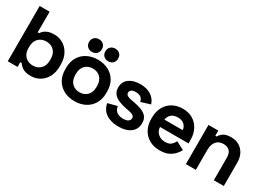

<svg xmlns="http://www.w3.org/2000/svg" viewBox="-18 -1401 2882 2105"><g transform="rotate(30 1423.5 -348.0)"><path d="M200 -60H182V0H58V-700H184V-439H202Q213 -457 231.5 -473Q250 -489 280.5 -499.5Q311 -510 356 -510Q416 -510 467 -480.5Q518 -451 549 -394Q580 -337 580 -256V-240Q580 -159 549 -102Q518 -45 467 -15.5Q416 14 356 14Q289 14 253 -9Q217 -32 200 -60ZM454 -243V-253Q454 -325 415.5 -362.5Q377 -400 318 -400Q260 -400 221 -362.5Q182 -325 182 -253V-243Q182 -171 221 -133.5Q260 -96 318 -96Q376 -96 415 -133.5Q454 -171 454 -243Z M648 -240V-256Q648 -336 682 -393Q716 -450 775 -480Q834 -510 908 -510Q982 -510 1041 -480Q1100 -450 1134 -393Q1168 -336 1168 -256V-240Q1168 -160 1134 -103Q1100 -46 1041 -16Q982 14 908 14Q834 14 775 -16Q716 -46 682 -103Q648 -160 648 -240ZM1042 -243V-253Q1042 -323 1004.5 -360.5Q967 -398 908 -398Q850 -398 812 -360.5Q774 -323 774 -253V-243Q774 -173 812 -135.5Q850 -98 908 -98Q966 -98 1004 -135.5Q1042 -173 1042 -243ZM930 -630Q930 -667 953.5 -688.5Q977 -710 1011 -710Q1046 -710 1069 -688.5Q1092 -667 1092 -630Q1092 -593 1069 -571.5Q1046 -550 1011 -550Q977 -550 953.5 -571.5Q930 -593 930 -630ZM724 -630Q724 -667 747.5 -688.5Q771 -710 805 -710Q840 -710 863 -688.5Q886 -667 886 -630Q886 -593 863 -571.5Q840 -550 805 -550Q771 -550 747.5 -571.5Q724 -593 724 -630Z M1232 -148 1348 -178Q1355 -143 1371.5 -123Q1388 -103 1412.5 -94.5Q1437 -86 1466 -86Q1510 -86 1531 -101.5Q1552 -117 1552 -140Q1552 -163 1532 -175.5Q1512 -188 1468 -196L1440 -201Q1388 -211 1345 -228.5Q1302 -246 1276 -277Q1250 -308 1250 -357Q1250 -431 1304 -470.5Q1358 -510 1446 -510Q1529 -510 1584 -473Q1639 -436 1656 -376L1539 -340Q1531 -378 1506.5 -394Q1482 -410 1446 -410Q1410 -410 1391 -397.5Q1372 -385 1372 -363Q1372 -339 1392 -327.5Q1412 -316 1446 -310L1474 -305Q1530 -295 1575.5 -278.5Q1621 -262 1647.5 -231.5Q1674 -201 1674 -149Q1674 -71 1617.5 -28.5Q1561 14 1466 14Q1369 14 1307 -28Q1245 -70 1232 -148Z M1736 -242V-254Q1736 -332 1767 -389.5Q1798 -447 1854 -478.5Q1910 -510 1984 -510Q2057 -510 2111 -477.5Q2165 -445 2195 -387.5Q2225 -330 2225 -254V-211H1864Q1866 -160 1902 -128Q1938 -96 1990 -96Q2043 -96 2068 -119Q2093 -142 2106 -170L2209 -116Q2195 -90 2168.5 -59.5Q2142 -29 2098 -7.5Q2054 14 1986 14Q1912 14 1855.5 -17.5Q1799 -49 1767.5 -106.5Q1736 -164 1736 -242ZM2097 -305Q2093 -348 2062.5 -374Q2032 -400 1983 -400Q1932 -400 1902 -374Q1872 -348 1865 -305Z M2313 0V-496H2437V-431H2455Q2467 -457 2500 -480.5Q2533 -504 2600 -504Q2658 -504 2701.5 -477.5Q2745 -451 2769 -404.5Q2793 -358 2793 -296V0H2667V-286Q2667 -342 2639.5 -370Q2612 -398 2561 -398Q2503 -398 2471 -359.5Q2439 -321 2439 -252V0Z"/></g></svg>

Font: Space Grotesk Frontify
Style: Bold
Weight: 700
Designer: Florian Karsten
Version: Version 2.000